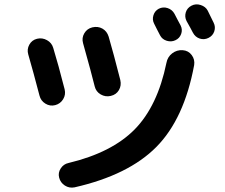

<svg xmlns="http://www.w3.org/2000/svg" viewBox="-20 -842 1040 886"><path d="M789.1 -656.2Q770.5 -647.5 749.5 -653.8Q728.5 -660.2 718.8 -678.7Q713.9 -687.5 705.1 -705.1Q696.3 -722.7 691.4 -732.4Q681.6 -751 688 -771.5Q694.3 -792 712.9 -801.8Q732.4 -811.5 753.4 -804.7Q774.4 -797.9 785.2 -778.3Q790 -769.5 798.8 -752Q807.6 -734.4 813.5 -724.6Q823.2 -705.1 815.9 -685.1Q808.6 -665 789.1 -656.2ZM938.5 -793Q943.4 -783.2 952.6 -764.2Q961.9 -745.1 965.8 -737.3Q975.6 -717.8 968.8 -697.3Q961.9 -676.8 941.9 -667Q921.9 -657.2 901.4 -664.1Q880.9 -670.9 870.1 -691.4Q861.3 -709 840.8 -745.1Q831.1 -764.6 837.4 -785.2Q843.8 -805.7 863.8 -815.9Q883.8 -826.2 906.2 -818.8Q928.7 -811.5 938.5 -793ZM823.2 -610.4Q849.6 -608.4 864.7 -587.9Q879.9 -567.4 876 -542Q830.1 -293.9 701.7 -164.1Q573.2 -34.2 324.2 22.5Q299.8 27.3 279.3 14.2Q258.8 1 252.9 -22.5Q247.1 -44.9 260.3 -64.9Q273.4 -85 295.9 -89.8Q496.1 -137.7 601.6 -245.1Q707 -352.5 748 -551.8Q752.9 -579.1 774.4 -595.7Q795.9 -612.3 823.2 -610.4ZM162.1 -401.4Q133.8 -509.8 110.4 -590.8Q103.5 -614.3 115.2 -635.7Q127 -657.2 150.9 -663.1Q174.8 -668.9 196.8 -656.7Q218.8 -644.5 225.6 -621.1Q249 -544.9 278.3 -429.7Q284.2 -405.3 271.5 -384.3Q258.8 -363.3 234.9 -356.9Q210.9 -350.6 189.5 -363.8Q168 -377 162.1 -401.4ZM491.2 -399.4Q466.8 -393.6 444.8 -406.2Q422.9 -418.9 417 -443.4Q403.3 -500 363.3 -642.6Q356.4 -667 369.1 -688.5Q381.8 -710 406.2 -715.8Q431.6 -721.7 452.6 -710Q473.6 -698.2 481.4 -672.9Q503.9 -595.7 535.2 -472.7Q541 -447.3 528.8 -426.3Q516.6 -405.3 491.2 -399.4Z"/></svg>

Font: Rounded-X Mgen+ 2m bold
Style: Bold
Weight: 700
Designer: [Source Han Sans]
Ryoko NISHIZUKA  (kana & ideographs); Paul D. Hunt (Latin, Greek & Cyrillic); Wenlong ZHANG  (bopomofo
Version: Version 1.059.20150602